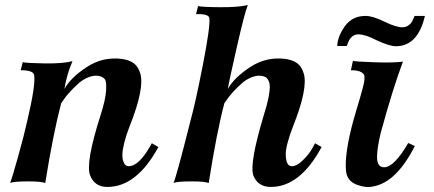

<svg xmlns="http://www.w3.org/2000/svg" viewBox="-20 -724 1718 760"><path d="M607 -142Q521 16 405 16Q355 16 337 -29Q317 -78 379 -271Q398 -331 400 -366Q402 -401 395.5 -409.5Q389 -418 377 -422Q357 -428 333.5 -419.5Q310 -411 291 -394Q272 -377 256 -359.5Q240 -342 231 -328L222 -315Q190 -193 159 1Q147 -6 91.5 -6Q36 -6 20 0Q27 -16 51.5 -103.5Q76 -191 88 -246Q122 -390 115 -427Q112 -446 62 -446L70 -478Q85 -474 157.5 -473Q230 -472 267 -482Q244 -429 235 -372Q259 -416 322.5 -458Q386 -500 461 -491Q491 -487 509 -474Q527 -461 535.5 -432.5Q544 -404 533.5 -351.5Q523 -299 493 -224Q479 -188 472 -159.5Q465 -131 464.5 -114Q464 -97 468 -85.5Q472 -74 477.5 -70Q483 -66 489 -66Q532 -66 581 -157Z M1253 -142Q1168 16 1052 16Q1001 16 983 -29Q966 -75 1025 -271Q1037 -308 1042.5 -336Q1048 -364 1048 -379Q1048 -394 1043.5 -403.5Q1039 -413 1034.5 -416.5Q1030 -420 1023 -422Q1003 -428 979.5 -419.5Q956 -411 937 -394Q918 -377 902 -359.5Q886 -342 877 -328L868 -315Q838 -202 806 1Q794 -6 738.5 -6Q683 -6 667 0Q680 -31 734 -246Q753 -314 782.5 -464.5Q812 -615 809 -650Q809 -670 756 -668L764 -700Q778 -696 851 -695.5Q924 -695 961 -704Q949 -676 917.5 -538Q886 -400 882 -372Q906 -416 969.5 -458Q1033 -500 1108 -491Q1138 -487 1156 -474Q1174 -461 1182.5 -432.5Q1191 -404 1180.5 -351.5Q1170 -299 1140 -224Q1126 -188 1118.5 -159.5Q1111 -131 1111 -114Q1111 -97 1114.5 -85.5Q1118 -74 1123.5 -70Q1129 -66 1135 -66Q1154 -66 1176 -87Q1198 -108 1209.5 -126Q1221 -144 1227 -157Z M1622 -146Q1549 -2 1457 14Q1429 21 1392 7Q1355 -7 1350 -44Q1342 -112 1379 -248Q1384 -265 1392 -292.5Q1400 -320 1405 -336.5Q1410 -353 1416 -376Q1422 -399 1422.5 -407Q1423 -415 1422 -426Q1413 -446 1369 -446L1377 -483Q1389 -480 1463 -477.5Q1537 -475 1575 -480Q1536 -377 1487 -198Q1480 -168 1476.5 -146.5Q1473 -125 1472.5 -104Q1472 -83 1479.5 -72Q1487 -61 1503 -62Q1541 -64 1596 -158ZM1662 -661Q1634 -541 1547 -541Q1522 -541 1470 -565Q1426 -588 1398 -588Q1366 -588 1353 -542H1315Q1316 -579 1345 -620Q1374 -661 1427 -661Q1456 -661 1502 -638Q1548 -616 1572 -616Q1586 -616 1596 -623Q1606 -630 1610 -637Q1614 -644 1621 -661Z"/></svg>

Font: GFS Artemisia
Style: Bold Italic
Weight: 700
Italic angle: -12°
Designer: Designed by Takis Katsoulidis and George D. Matthiopoulos.
Foundry: Designed by Takis Katsoulidis and George D. Matthiopoulos.
Version: Version 1.0